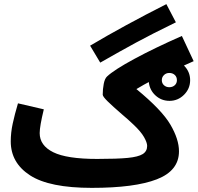

<svg xmlns="http://www.w3.org/2000/svg" viewBox="-20 -888 957 929"><path d="M465 -585 416 -667Q583 -766 785 -868L831 -780Q712 -722 637.5 -681.5Q563 -641 465 -585ZM900 -500Q900 -459 870.5 -429.5Q841 -400 800 -400Q761 -400 732.5 -426Q704 -452 700 -491Q692 -486 676 -478Q640 -457 640 -457Q763 -356 804.5 -285Q846 -214 846 -156Q846 -62 739 -20.5Q632 21 424 21Q219 21 125.5 -39.5Q32 -100 32 -204Q32 -246 41.5 -290Q51 -334 67 -388L192 -359Q172 -277 172 -244Q172 -184 237.5 -151.5Q303 -119 450 -119Q547 -119 598 -124Q649 -129 670.5 -142.5Q692 -156 692 -182Q692 -198 677 -224.5Q662 -251 626 -285Q600 -310 570 -335Q525 -374 501 -397.5Q477 -421 477 -430Q477 -457 482 -482.5Q487 -508 498 -518Q532 -550 630 -603Q728 -656 860 -714L917 -592L870 -571Q900 -541 900 -500ZM836 -500Q836 -516 825.5 -525.5Q815 -535 799 -535Q784 -535 773.5 -525Q763 -515 763 -500Q763 -485 773.5 -475.5Q784 -466 799 -466Q815 -466 825.5 -475.5Q836 -485 836 -500Z"/></svg>

Font: Noto Sans Arabic
Style: Bold
Weight: 700
Designer: Nadine Chahine
Foundry: Monotype Imaging Inc.
Version: Version 1.001